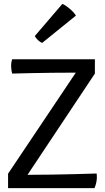

<svg xmlns="http://www.w3.org/2000/svg" viewBox="-20 -968 540 988"><path d="M21.5 0H466.3C484.4 -42.5 477.1 -75.2 477.1 -75.2C477.1 -75.2 286.1 -68.4 121.6 -68.4L468.3 -589.4V-663.1H42.5C42.5 -663.1 30.8 -635.7 42.5 -589.4C42.5 -589.4 203.1 -594.2 370.1 -594.2L21.5 -74.2ZM196.8 -747.1 370.6 -887.7C361.8 -906.2 318.8 -942.4 300.8 -947.8L159.2 -782.7C165 -769 183.1 -752.4 196.8 -747.1Z"/></svg>

Font: Basic
Style: Regular
Weight: 400
Designer: Magnus Gaarde
Foundry: Magnus Gaarde
Version: Version 1.001